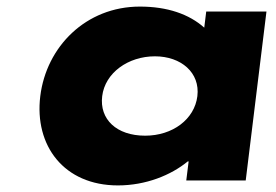

<svg xmlns="http://www.w3.org/2000/svg" viewBox="-20 -548 837 583"><path d="M102.3 -256C83.9 -106 174 15 338.1 15C422.8 15 499.2 -16 550.3 -58H552.8L545.6 0H726.1L789.1 -513H606.2L600.2 -464C554.4 -505 488.3 -528 404.8 -528C240.7 -528 120.7 -406 102.3 -256ZM290.3 -256C299 -327 369.3 -377 450.4 -377C530.2 -377 588 -327 579.3 -256C570.7 -186 504.3 -136 420.8 -136C333.6 -136 281.7 -186 290.3 -256Z"/></svg>

Font: Hussar
Style: BdSuprExtOblOne
Weight: 700
Foundry: Cannot Into Space Fonts
Version: Version 2.00